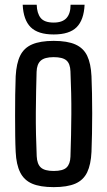

<svg xmlns="http://www.w3.org/2000/svg" viewBox="-20 -780 451 808"><path d="M206 7.5Q149 7.5 115 -7.2Q81 -22 64.8 -54.8Q48.5 -87.5 46 -140.5Q44.5 -169.5 44 -209.8Q43.5 -250 43.5 -294.2Q43.5 -338.5 44 -381.5Q44.5 -424.5 46 -459.5Q49 -513.5 65 -546Q81 -578.5 115.2 -593.2Q149.5 -608 206 -608Q263.5 -608 297.5 -592.8Q331.5 -577.5 347 -545Q362.5 -512.5 365 -459.5Q366.5 -427.5 367.2 -387Q368 -346.5 368 -303.2Q368 -260 367.2 -218Q366.5 -176 365 -140.5Q362.5 -87.5 346.8 -54.8Q331 -22 297 -7.2Q263 7.5 206 7.5ZM206 -60.5Q245 -60.5 260.2 -75.2Q275.5 -90 276.5 -121Q278 -166.5 279 -210.8Q280 -255 280.2 -299.2Q280.5 -343.5 279.5 -388.2Q278.5 -433 276.5 -479.5Q275.5 -512 259.5 -525.8Q243.5 -539.5 206 -539.5Q168 -539.5 151.5 -524.8Q135 -510 134 -478Q133 -439.5 132 -396Q131 -352.5 130.8 -306.8Q130.5 -261 131.5 -214.5Q132.5 -168 134.5 -122.5Q136 -89.5 152 -75Q168 -60.5 206 -60.5ZM206 -635Q140 -635 109.2 -665.5Q78.5 -696 75.5 -760H134.5Q135.5 -724 151.2 -704.5Q167 -685 206 -685Q242.5 -685 259.8 -704Q277 -723 277 -760H336Q333 -696 302.5 -665.5Q272 -635 206 -635Z"/></svg>

Font: Big Shoulders Text Thin Medium
Style: Regular
Weight: 500
Version: Version 2.002